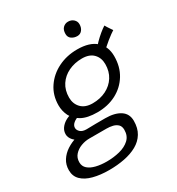

<svg xmlns="http://www.w3.org/2000/svg" viewBox="-285 -850 1142 1238"><g transform="rotate(-30 286.0 -231.0)"><path d="M284 -111Q209.5 -111 166.8 -135Q124 -159 106 -196.2Q88 -233.5 88 -275Q88 -350 126.8 -407.2Q165.5 -464.5 229.8 -496.2Q294 -528 371.5 -528Q464.5 -528 511.2 -485.5Q558 -443 558 -371Q558 -292.5 522 -234Q486 -175.5 424.2 -143.2Q362.5 -111 284 -111ZM164.5 249.5Q98 249.5 46.5 236Q-5 222.5 -34.2 194Q-63.5 165.5 -63.5 120.5Q-63.5 80 -43.5 48.5Q-23.5 17 10 -5Q43.5 -27 84.5 -38.8Q125.5 -50.5 168 -51.5Q199 -52.5 235.5 -52.8Q272 -53 307 -53Q377 -53 418 -26.2Q459 0.5 459 53.5Q459 107.5 436 145.2Q413 183 372.2 205.8Q331.5 228.5 278 239Q224.5 249.5 164.5 249.5ZM177.5 194Q228.5 194 274 182.5Q319.5 171 348.2 144.5Q377 118 377 73Q377 47 362.8 33.2Q348.5 19.5 326.8 14.2Q305 9 281.5 9Q249.5 9 216.8 9Q184 9 153 9Q121.5 9 91 20.5Q60.5 32 40.5 54.5Q20.5 77 20.5 109.5Q20.5 139.5 41.5 158Q62.5 176.5 98 185.2Q133.5 194 177.5 194ZM118 -13.5Q74.5 -21 54.5 -43.8Q34.5 -66.5 34.5 -90.5Q34.5 -115.5 48.2 -135Q62 -154.5 84 -168Q106 -181.5 131 -186L173 -153.5Q142.5 -145.5 124.8 -130.5Q107 -115.5 107 -96.5Q107 -79.5 122.5 -65.5Q138 -51.5 168 -51.5ZM286.5 -176.5Q343 -176.5 387.2 -198.8Q431.5 -221 457 -261.2Q482.5 -301.5 482.5 -355.5Q482.5 -402.5 453.5 -432.2Q424.5 -462 369.5 -462Q314.5 -462 269.5 -440.5Q224.5 -419 198.2 -379.2Q172 -339.5 172 -284.5Q172 -238 201.5 -207.2Q231 -176.5 286.5 -176.5ZM521 -424.5 482.5 -463Q496.5 -482.5 517.5 -503.8Q538.5 -525 561.2 -543.8Q584 -562.5 601.5 -573.5Q604.5 -567.5 611.2 -557Q618 -546.5 625 -536.2Q632 -526 636.5 -519.5Q628.5 -515 612.5 -503.2Q596.5 -491.5 578.2 -476.8Q560 -462 544.5 -448Q529 -434 521 -424.5ZM410.5 -712.5Q434.5 -712.5 450.8 -697.8Q467 -683 467 -661.5Q467 -636 453.5 -618.8Q440 -601.5 417.5 -601.5Q393.5 -601.5 375.2 -614.2Q357 -627 357 -651.5Q357 -682 372.8 -697.2Q388.5 -712.5 410.5 -712.5Z"/></g></svg>

Font: Grandstander Thin Light
Style: Italic
Weight: 300
Italic angle: -15°
Version: Version 1.200